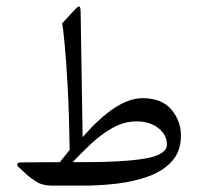

<svg xmlns="http://www.w3.org/2000/svg" viewBox="-20 -583 629 603"><path d="M233.2 -547.1Q232.9 -562.5 228.5 -562.5Q224.1 -562.5 216.7 -554.5L175.3 -509.7Q177.9 -497.6 183 -445Q188.1 -392.4 192.7 -307.1Q197.3 -221.9 198.8 -112.2Q191.1 -102.7 183.4 -93Q175.7 -83.2 168 -73.7L45.8 -73Q34.1 -73 34.1 -65.3Q34.1 -62 37.8 -58.7Q44.4 -52.8 51.2 -46.6Q57.9 -40.3 64.5 -34.1Q76.3 -23.5 95 -11.7Q113.7 0 144.8 0H239.8Q293.4 0 347.6 -6.4Q401.9 -12.8 447.4 -29.5Q492.8 -46.2 520.5 -77.2Q548.2 -108.2 548.2 -156.9Q548.2 -203.5 518 -239.1Q487.7 -274.7 427.6 -274.7Q386.5 -274.7 339.6 -244Q292.6 -213.4 239.5 -152.2ZM208.3 -73.7Q234.3 -101.6 265.9 -131.3Q297.4 -161 333.5 -181.3Q369.6 -201.7 409.2 -201.7Q450.7 -201.7 477.4 -180.6Q504.2 -159.5 504.2 -129.4Q504.2 -97.2 437.5 -85.4Q370.7 -73.7 242.4 -73.7Z"/></svg>

Font: Parastoo
Style: Regular
Weight: 400
Foundry: Saber Rastikerdar (saber.rastikerdar@gmail.com)
Version: Version 3.000